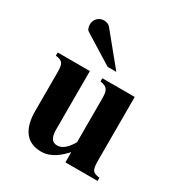

<svg xmlns="http://www.w3.org/2000/svg" viewBox="-177 -860 932 997"><g transform="rotate(30 289.0 -362.0)"><path d="M346.2 -539.1 195.8 -723.1Q189.9 -730.5 179.7 -734.6Q169.4 -738.8 158.2 -738.8Q147 -738.8 137 -734.6Q127 -730.5 119.6 -723.1Q112.3 -715.8 108.2 -706.1Q104 -696.3 104 -685.1Q104 -673.8 107.4 -663.1Q110.8 -652.3 120.1 -647L293.9 -539.1ZM544.9 0V-19Q528.8 -21 518.8 -24.7Q508.8 -28.3 503.4 -36.4Q498 -44.4 496.1 -58.8Q494.1 -73.2 494.1 -97.2V-474.1H299.8V-455.1Q316.4 -452.6 326.7 -447.8Q336.9 -442.9 342.5 -434.6Q348.1 -426.3 350.1 -413.1Q352.1 -399.9 352.1 -380.9V-120.1Q345.2 -108.9 336.9 -97.2Q328.6 -85.4 318.6 -75.9Q308.6 -66.4 296.6 -60.3Q284.7 -54.2 271 -54.2Q246.1 -54.2 235.6 -72.5Q225.1 -90.8 225.1 -120.1V-474.1H32.2V-455.1Q49.3 -453.1 59.6 -448.5Q69.8 -443.8 75 -435.3Q80.1 -426.8 81.5 -413.3Q83 -399.9 83 -380.9V-149.9Q83 -111.8 91.1 -81.3Q99.1 -50.8 115.2 -29.3Q131.3 -7.8 156.2 3.7Q181.2 15.1 214.8 15.1Q237.8 15.1 257.8 7.8Q277.8 0.5 294.9 -10.7Q312 -22 326.4 -35.4Q340.8 -48.8 352.1 -61V0Z"/></g></svg>

Font: Galatia SIL
Style: Bold
Weight: 700
Designer: Development by SIL's NRSI team
Version: Version 2.1